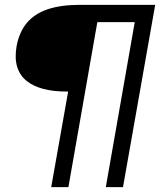

<svg xmlns="http://www.w3.org/2000/svg" viewBox="-20 -695 661 793"><path d="M191.5 78H262.5L382 -603.5H536.5L417 78H488L621 -675H310Q231.5 -675 177.2 -656.8Q123 -638.5 91.2 -600.8Q59.5 -563 48.5 -504.5Q40 -454.5 51 -418.8Q62 -383 90 -360.8Q118 -338.5 159 -327.8Q200 -317 252 -317H261.5Z"/></svg>

Font: Anybody SemiExpanded
Style: Italic
Weight: 400
Width: 6
Italic angle: -10°
Version: Version 1.113;gftools[0.9.25]